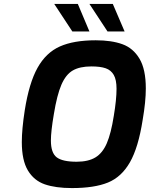

<svg xmlns="http://www.w3.org/2000/svg" viewBox="-20 -951 762 977"><path d="M91 -228Q91 -293 106 -390Q128 -529 171 -606Q214 -683 284.5 -714.5Q355 -746 467 -746Q548 -746 603 -726Q658 -706 690 -652Q722 -598 722 -501Q722 -434 706 -341Q684 -200 641 -125Q598 -50 529 -22Q460 6 346 6Q263 6 208 -13Q153 -32 122 -83.5Q91 -135 91 -228ZM559 -361Q573 -445 573 -499Q573 -545 559 -569.5Q545 -594 518 -603.5Q491 -613 445 -613Q386 -613 350.5 -592.5Q315 -572 292.5 -520Q270 -468 254 -370Q239 -282 239 -236Q239 -173 268.5 -150.5Q298 -128 370 -128Q429 -128 465.5 -150Q502 -172 523.5 -222Q545 -272 559 -361ZM256 -931H376L435 -791H348ZM435 -931H554L614 -791H527Z"/></svg>

Font: Exo
Style: Bold Italic
Weight: 700
Italic angle: -9°
Designer: Natanael Gama
Foundry: Natanael Gama
Version: Version 1.500; ttfautohint (v1.6)